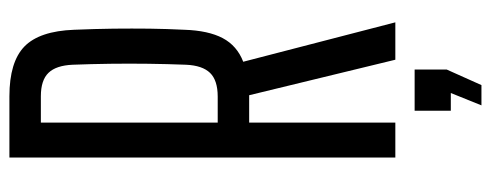

<svg xmlns="http://www.w3.org/2000/svg" viewBox="-330 -510 1019 398"><g transform="rotate(-90 179.0 -310.5)"><path d="M51.9 0V-800H178.9Q250 -800 282.1 -768.9Q314.1 -737.7 316.8 -665.8Q318.6 -622.3 319.1 -584Q319.5 -545.7 319.1 -509.6Q318.6 -473.5 316.8 -437.2Q315.2 -387.7 299.5 -357.9Q283.7 -328.1 250.5 -315.3L332.2 0H254.7L181.1 -303H124.4V0ZM124.4 -368.2H178.2Q212 -368.2 227.4 -384.1Q242.8 -400 244.3 -433.9Q245.8 -472.4 246.3 -512Q246.8 -551.7 246.3 -591.2Q245.8 -630.6 244.3 -669Q242.8 -703.1 227.6 -718.9Q212.4 -734.8 178.9 -734.8H124.4ZM160.1 178.5 185.7 115H149V40H234.4V106.4L202.1 178.5Z"/></g></svg>

Font: Big Shoulders Thin
Style: Regular
Weight: 100
Designer: Patric King
Foundry: XO Type Co
Version: Version 2.002